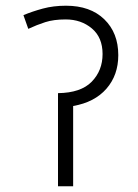

<svg xmlns="http://www.w3.org/2000/svg" viewBox="-20 -652 482 672"><path d="M211 -632Q296 -632 345 -584.5Q394 -537 394 -459Q394 -389 352.5 -341.5Q311 -294 236 -281V0H183V-326Q263 -327 301 -366Q339 -405 339 -463Q339 -521 301.5 -552.5Q264 -584 210 -584Q168 -584 138.5 -574.5Q109 -565 79 -551L62 -599Q93 -612 130 -622Q167 -632 211 -632Z"/></svg>

Font: Noto Sans Light
Style: Italic
Weight: 300
Italic angle: -12°
Designer: Monotype Design Team
Foundry: Monotype Imaging Inc.
Version: Version 2.013; ttfautohint (v1.8.4.7-5d5b)